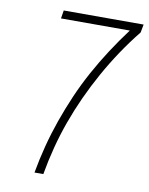

<svg xmlns="http://www.w3.org/2000/svg" viewBox="-83 -796 666 857"><g transform="rotate(10 250.0 -367.5)"><path d="M133 0Q144 -62 160 -123.5Q176 -185 197 -244.5Q218 -304 243.5 -363Q269 -422 300.5 -479.5Q332 -537 367.5 -591.5Q403 -646 442 -698H130L136 -735H498L491 -698Q450 -647 413.5 -592.5Q377 -538 345 -480.5Q313 -423 286 -364Q259 -305 237.5 -245.5Q216 -186 200 -124.5Q184 -63 173 0Z"/></g></svg>

Font: iosevka_custom_sans_ss08 XLt
Style: Italic
Weight: 200
Italic angle: -10°
Designer: Belleve Invis
Foundry: Belleve Invis
Version: Version 10.3.0; ttfautohint (v1.8.3)